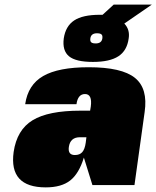

<svg xmlns="http://www.w3.org/2000/svg" viewBox="-20 -801 677 831"><path d="M380 0 343 -119Q322 -50 284 -20Q246 10 178 10Q18 10 39 -143Q53 -239 121 -280.5Q189 -322 328 -322H370L373 -340Q380 -394 348 -394Q317 -394 311 -350H89Q101 -434 167 -472Q233 -510 364 -510Q507 -510 564 -464Q621 -418 606 -316L562 0ZM326 -207Q284 -207 278 -165Q273 -130 304 -130Q325 -130 336 -142.5Q347 -155 351 -183L354 -207ZM637 -781 518 -699Q543 -673 537 -635Q530 -582 492.5 -557.5Q455 -533 382 -533Q308 -533 278.5 -557.5Q249 -582 256 -635Q264 -688 301 -712.5Q338 -737 412 -737H424L472 -781ZM394 -613Q420 -613 423 -635Q424 -642 422.5 -647Q421 -652 415.5 -654.5Q410 -657 400 -657Q374 -657 371 -635Q370 -628 371.5 -623Q373 -618 378.5 -615.5Q384 -613 394 -613Z"/></svg>

Font: Fivo Sans Modern ExtBlk
Style: Regular
Weight: 900
Designer: Alexander Slobzheninov
Foundry: Alexander Slobzheninov
Version: 1.0